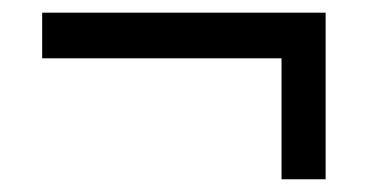

<svg xmlns="http://www.w3.org/2000/svg" viewBox="-20 -408 577 300"><path d="M45.9 -388.2V-316.9H419.9V-127.9H488.8V-388.2Z"/></svg>

Font: Avrile Sans
Style: Regular
Weight: 400
Designer: Monotype Design Team, Google (font), Stefan Peev (BGR Cyrillic), Cristiano Sobral (main changes)
Foundry: The Avrile Sans Project Authors
Version: Version 3.110